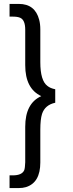

<svg xmlns="http://www.w3.org/2000/svg" viewBox="-20 -749 374 981"><path d="M28.8 211.9V147H44.9Q92.8 147 104 120.1Q107.9 108.9 108.9 80.1V-101.1Q108.9 -221.2 190.9 -257.8Q108.9 -295.9 108.9 -416V-597.2Q108.9 -647 83 -658.2Q69.8 -664.1 44.9 -664.1H28.8V-729H76.2Q159.2 -729 180.2 -647.9Q186 -626 186 -598.1V-431.2Q186 -336.9 222.2 -310.1Q236.8 -297.9 262.2 -293V-224.1Q210 -212.9 194.8 -167Q186 -139.2 186 -85.9V81.1Q186 184.1 112.8 207Q96.2 211.9 76.2 211.9Z"/></svg>

Font: SolaimanLipi
Style: Normal
Weight: 400
Designer: Solaiman Karim
Foundry: Al Mamun Sumon
Version: Version 2.000